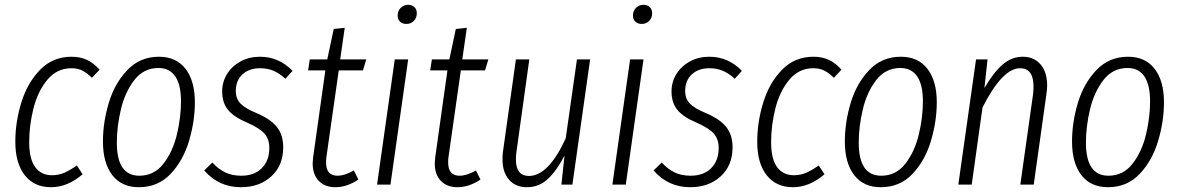

<svg xmlns="http://www.w3.org/2000/svg" viewBox="-20 -771 4926 802"><path d="M396 -480 364 -446Q344 -466 324.5 -476Q305 -486 278 -486Q218 -486 178 -438Q138 -390 120 -319Q102 -248 102 -177Q102 -107 127 -73Q152 -39 197 -39Q225 -39 249 -49.5Q273 -60 301 -80L325 -43Q262 11 193 11Q123 11 83.5 -39Q44 -89 44 -179Q44 -262 69.5 -344Q95 -426 148 -480Q201 -534 279 -534Q315 -534 343 -521Q371 -508 396 -480Z M410 -180Q410 -260 434.5 -341.5Q459 -423 512 -478.5Q565 -534 644 -534Q716 -534 755 -483.5Q794 -433 794 -344Q794 -264 769.5 -182Q745 -100 692.5 -44.5Q640 11 560 11Q488 11 449 -39.5Q410 -90 410 -180ZM736 -348Q736 -417 712 -452Q688 -487 642 -487Q580 -487 541 -436.5Q502 -386 485 -314Q468 -242 468 -175Q468 -37 562 -37Q624 -37 663 -87.5Q702 -138 719 -209.5Q736 -281 736 -348Z M1202 -475 1172 -442Q1147 -465 1122 -475.5Q1097 -486 1066 -486Q1021 -486 993 -460.5Q965 -435 965 -391Q965 -359 984.5 -338.5Q1004 -318 1053 -298Q1111 -273 1137 -240Q1163 -207 1163 -156Q1163 -80 1113.5 -34.5Q1064 11 986 11Q894 11 833 -59L867 -92Q892 -65 920.5 -51Q949 -37 988 -37Q1042 -37 1073.5 -68.5Q1105 -100 1105 -153Q1105 -189 1085.5 -212Q1066 -235 1014 -258Q957 -282 932.5 -312Q908 -342 908 -389Q908 -429 928.5 -462Q949 -495 985 -514.5Q1021 -534 1066 -534Q1145 -534 1202 -475Z M1343 -112Q1342 -105 1342 -92Q1342 -37 1390 -37Q1420 -37 1458 -59L1477 -21Q1429 11 1381 11Q1337 11 1311.5 -15.5Q1286 -42 1286 -89Q1286 -96 1288 -114L1339 -477H1267L1274 -523H1347L1374 -650L1420 -655L1401 -523H1510L1496 -477H1395Z M1685 -523 1611 0H1555L1629 -523ZM1641 -706Q1641 -726 1654 -738.5Q1667 -751 1685 -751Q1701 -751 1711 -741.5Q1721 -732 1721 -716Q1721 -696 1708.5 -683.5Q1696 -671 1678 -671Q1661 -671 1651 -680.5Q1641 -690 1641 -706Z M1853 -112Q1852 -105 1852 -92Q1852 -37 1900 -37Q1930 -37 1968 -59L1987 -21Q1939 11 1891 11Q1847 11 1821.5 -15.5Q1796 -42 1796 -89Q1796 -96 1798 -114L1849 -477H1777L1784 -523H1857L1884 -650L1930 -655L1911 -523H2020L2006 -477H1905Z M2079 -106Q2079 -127 2081 -138L2135 -523H2191L2137 -135Q2135 -124 2135 -104Q2135 -70 2149 -53Q2163 -36 2189 -36Q2271 -36 2343 -193L2390 -523H2445L2371 0H2325L2338 -121Q2306 -59 2269 -24Q2232 11 2181 11Q2134 11 2106.5 -20Q2079 -51 2079 -106Z M2668 -523 2594 0H2538L2612 -523ZM2624 -706Q2624 -726 2637 -738.5Q2650 -751 2668 -751Q2684 -751 2694 -741.5Q2704 -732 2704 -716Q2704 -696 2691.5 -683.5Q2679 -671 2661 -671Q2644 -671 2634 -680.5Q2624 -690 2624 -706Z M3079 -475 3049 -442Q3024 -465 2999 -475.5Q2974 -486 2943 -486Q2898 -486 2870 -460.5Q2842 -435 2842 -391Q2842 -359 2861.5 -338.5Q2881 -318 2930 -298Q2988 -273 3014 -240Q3040 -207 3040 -156Q3040 -80 2990.5 -34.5Q2941 11 2863 11Q2771 11 2710 -59L2744 -92Q2769 -65 2797.5 -51Q2826 -37 2865 -37Q2919 -37 2950.5 -68.5Q2982 -100 2982 -153Q2982 -189 2962.5 -212Q2943 -235 2891 -258Q2834 -282 2809.5 -312Q2785 -342 2785 -389Q2785 -429 2805.5 -462Q2826 -495 2862 -514.5Q2898 -534 2943 -534Q3022 -534 3079 -475Z M3495 -480 3463 -446Q3443 -466 3423.5 -476Q3404 -486 3377 -486Q3317 -486 3277 -438Q3237 -390 3219 -319Q3201 -248 3201 -177Q3201 -107 3226 -73Q3251 -39 3296 -39Q3324 -39 3348 -49.5Q3372 -60 3400 -80L3424 -43Q3361 11 3292 11Q3222 11 3182.5 -39Q3143 -89 3143 -179Q3143 -262 3168.5 -344Q3194 -426 3247 -480Q3300 -534 3378 -534Q3414 -534 3442 -521Q3470 -508 3495 -480Z M3509 -180Q3509 -260 3533.5 -341.5Q3558 -423 3611 -478.5Q3664 -534 3743 -534Q3815 -534 3854 -483.5Q3893 -433 3893 -344Q3893 -264 3868.5 -182Q3844 -100 3791.5 -44.5Q3739 11 3659 11Q3587 11 3548 -39.5Q3509 -90 3509 -180ZM3835 -348Q3835 -417 3811 -452Q3787 -487 3741 -487Q3679 -487 3640 -436.5Q3601 -386 3584 -314Q3567 -242 3567 -175Q3567 -37 3661 -37Q3723 -37 3762 -87.5Q3801 -138 3818 -209.5Q3835 -281 3835 -348Z M4354 -414Q4354 -398 4351 -378L4298 0H4242L4295 -376Q4297 -388 4297 -410Q4297 -486 4241 -486Q4167 -486 4084 -322L4039 0H3983L4057 -523H4105L4092 -403Q4128 -466 4166.5 -500Q4205 -534 4252 -534Q4299 -534 4326.5 -502Q4354 -470 4354 -414Z M4458 -180Q4458 -260 4482.5 -341.5Q4507 -423 4560 -478.5Q4613 -534 4692 -534Q4764 -534 4803 -483.5Q4842 -433 4842 -344Q4842 -264 4817.5 -182Q4793 -100 4740.5 -44.5Q4688 11 4608 11Q4536 11 4497 -39.5Q4458 -90 4458 -180ZM4784 -348Q4784 -417 4760 -452Q4736 -487 4690 -487Q4628 -487 4589 -436.5Q4550 -386 4533 -314Q4516 -242 4516 -175Q4516 -37 4610 -37Q4672 -37 4711 -87.5Q4750 -138 4767 -209.5Q4784 -281 4784 -348Z"/></svg>

Font: Fira Sans Extra Condensed Light
Style: Italic
Weight: 300
Width: 3
Italic angle: -8°
Designer: Carrois Corporate & Edenspiekermann AG
Foundry: Carrois Corporate GbR & Edenspiekermann AG
Version: Version 4.203